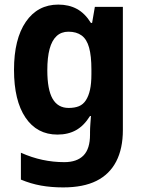

<svg xmlns="http://www.w3.org/2000/svg" viewBox="-20 -576 624 836"><path d="M234 -556Q280 -556 315 -537Q350 -518 376 -476H381L393 -546H515V-10Q515 71 486 127Q457 183 400 211.5Q343 240 255 240Q203 240 158.5 232Q114 224 71 206V89Q118 110 165 120Q212 130 260 130Q315 130 343.5 101Q372 72 372 10V0Q372 -17 373.5 -36.5Q375 -56 376 -71H372Q346 -29 311.5 -9.5Q277 10 230 10Q141 10 91 -64Q41 -138 41 -272Q41 -406 92.5 -481Q144 -556 234 -556ZM278 -438Q247 -438 226.5 -419Q206 -400 196 -363Q186 -326 186 -270Q186 -186 209 -146Q232 -106 279 -106Q305 -106 323.5 -113.5Q342 -121 354 -139.5Q366 -158 372 -185.5Q378 -213 378 -253V-274Q378 -332 368 -368.5Q358 -405 335.5 -421.5Q313 -438 278 -438Z"/></svg>

Font: Noto Sans SemiCondensed
Style: Regular
Weight: 400
Width: 4
Version: Version 2.013